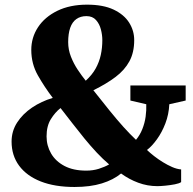

<svg xmlns="http://www.w3.org/2000/svg" viewBox="-20 -772 808 804"><path d="M757.5 -414V-351L689 -335.5Q687 -293 672.5 -255.2Q658 -217.5 637.2 -188.8Q616.5 -160 595.5 -144Q608 -132 625.2 -118.5Q642.5 -105 662 -93Q681.5 -81 701 -72.5Q720.5 -64 738.5 -62.5V-9.5Q731.5 -4 712.2 -0.2Q693 3.5 672.2 5.5Q651.5 7.5 639 7.5Q597.5 7.5 559 -6.8Q520.5 -21 487 -45.5Q455 -19 406.5 -4Q358 11 292 11Q209.5 11 150.5 -12.2Q91.5 -35.5 60 -78.2Q28.5 -121 28.5 -179Q28.5 -223 51.8 -259Q75 -295 114.2 -321.5Q153.5 -348 201 -362Q166 -408 138.5 -456.5Q111 -505 111 -563Q111 -615 139.2 -658Q167.5 -701 220.2 -726.8Q273 -752.5 344.5 -752.5Q412 -752.5 455.8 -731.8Q499.5 -711 520.8 -677.2Q542 -643.5 542 -604Q542 -552.5 522 -515.5Q502 -478.5 464 -449.8Q426 -421 371 -394Q408 -347 439 -308.8Q470 -270.5 497.2 -240.2Q524.5 -210 549.5 -186.5Q566.5 -207 576.2 -231.8Q586 -256.5 589.8 -283.2Q593.5 -310 592.5 -335.5L526 -351V-414ZM265.5 -595.5Q265.5 -564 277 -534.8Q288.5 -505.5 305.5 -480Q322.5 -454.5 339 -434Q365.5 -458 380.5 -485Q395.5 -512 402 -541.8Q408.5 -571.5 408.5 -604Q408.5 -625.5 402.5 -648.8Q396.5 -672 382 -688.2Q367.5 -704.5 342 -704.5Q317 -704.5 299.8 -692.2Q282.5 -680 274 -655.5Q265.5 -631 265.5 -595.5ZM341 -57.5Q369.5 -57.5 394 -65.2Q418.5 -73 437 -83.5Q411 -105.5 385 -133.2Q359 -161 333.5 -192.2Q308 -223.5 283 -255.8Q258 -288 233.5 -319.5Q210.5 -301.5 192.8 -272.8Q175 -244 175 -201Q175 -162 194 -129.2Q213 -96.5 250 -77Q287 -57.5 341 -57.5Z"/></svg>

Font: Merriweather 48pt Black
Style: Regular
Weight: 900
Version: Version 2.100